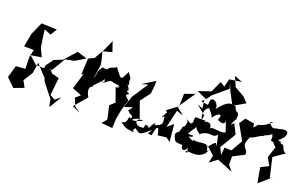

<svg xmlns="http://www.w3.org/2000/svg" viewBox="-96 -1159 2628 1639"><g transform="rotate(20 1218.0 -339.5)"><path d="M305 -257 323 -248 398 -374 479 -390 567 -443 478 -472 385 -367 308 -335 260 -270 256 -241 179 -245 110 -307 205 -322 169 -400 147 -555 210 -530 245 -589 105 -594 48 -466 56 -488 31 -359 120 -358 105 -288 107 -182 23 -176 -8 -66 66 7 157 -27 125 -85 179 -172 193 -268 287 -166 299 -136 396 -14 411 55 481 -58 430 -20 385 -47 402 -205 318 -227 351 -206Z M998 -254C971 -286 1055 -270 980 -301C1034 -301 937 -382 988 -350C957 -433 1009 -376 946 -459C899 -358 907 -376 840 -460C813 -467 847 -468 821 -452C739 -431 796 -403 724 -420C683 -365 703 -361 683 -304L701 -433L691 -484L675 -548L757 -570L727 -659L685 -567L632 -473L676 -493L580 -447L573 -299L590 -312L546 -166L631 -132L588 -95L619 -24L672 12L598 -21L696 -137C633 -243 727 -238 702 -239C680 -241 759 -296 775 -332C797 -266 729 -321 781 -302C847 -361 835 -319 901 -324C926 -320 848 -282 932 -325C911 -343 925 -288 884 -301L930 -174L886 -135L913 -14L876 30L977 39L981 -48L998 -137L1024 -218H1035Z M1054 -149C1092 -106 1111 -131 1099 -91C1059 -122 1103 -38 1032 -36C1097 7 1076 -1 1162 11C1121 -50 1122 60 1163 -28C1212 4 1203 26 1300 -60C1272 16 1238 -39 1313 -16C1322 -57 1330 -119 1351 -84L1363 -35L1440 -44L1478 -16L1462 -174L1409 -128L1446 -288L1507 -268L1440 -322L1546 -478L1453 -445L1451 -331L1356 -261L1372 -246C1345 -200 1327 -174 1364 -208C1370 -137 1379 -136 1307 -106C1329 -162 1265 -85 1266 -39C1294 -73 1221 -115 1231 -55C1133 -30 1132 -128 1204 -108C1080 -56 1098 -96 1171 -114L1118 -261L1186 -351L1193 -422L1194 -468L1082 -398L1140 -415L1044 -270L1010 -164L1084 -188Z M1678 -512 1804 -618 1792 -666 1815 -605 1876 -490C1911 -510 1947 -531 1982 -551L1937 -598L1848 -649L1810 -738L1883 -709L1773 -693L1755 -620L1713 -647L1667 -545L1555 -507L1646 -466ZM1594 -401 1679 -329 1670 -287C1649 -331 1662 -396 1698 -402C1729 -368 1750 -337 1740 -329C1785 -395 1831 -403 1800 -335C1885 -294 1864 -360 1866 -356L1899 -258C1866 -228 1759 -277 1762 -235C1768 -328 1667 -262 1703 -292C1624 -287 1607 -300 1610 -278C1613 -201 1583 -227 1537 -263C1595 -237 1532 -138 1542 -194C1524 -88 1513 -141 1498 -95C1515 -34 1519 -30 1590 -30C1582 0 1618 38 1649 -36C1625 -12 1679 45 1630 9C1656 -6 1773 47 1818 -67C1766 -25 1827 9 1791 -101L1866 -34L1852 35L1943 -35L1899 -123L1986 -268L1941 -357C1964 -358 1930 -358 1915 -326C1937 -401 1969 -410 1945 -389C1964 -479 1915 -430 1906 -493C1859 -509 1826 -515 1748 -411C1767 -454 1703 -514 1681 -468C1676 -402 1687 -432 1614 -434C1643 -479 1628 -415 1633 -463L1643 -380ZM1602 -136C1637 -212 1658 -192 1642 -251C1633 -179 1747 -150 1692 -165C1777 -231 1801 -165 1846 -216L1868 -116C1848 -149 1863 -166 1789 -81C1798 -133 1696 -81 1653 -107C1700 -67 1603 -114 1597 -135C1583 -111 1644 -112 1652 -135Z M2416 -283C2385 -366 2391 -298 2366 -341C2438 -358 2373 -335 2342 -348C2416 -402 2429 -484 2298 -433C2350 -493 2275 -388 2241 -452C2249 -445 2201 -468 2254 -480C2188 -417 2151 -417 2139 -413C2091 -360 2064 -327 2114 -329L2101 -411L2018 -425L1981 -371L2058 -234L1998 -129L1935 -132L1929 -63L1918 -17L2062 41L2021 -8V-83L2121 -134C2139 -196 2040 -180 2120 -303C2068 -244 2113 -278 2097 -284C2148 -293 2187 -337 2204 -333C2260 -379 2213 -321 2319 -413C2244 -347 2300 -405 2286 -322C2317 -324 2316 -301 2343 -284L2310 -182L2348 -114L2278 -79L2303 59L2411 -36L2387 -19L2346 -196L2427 -252L2444 -258Z"/></g></svg>

Font: Charger Distortion
Style: 2It
Weight: 400
Designer: Jasper
Foundry: Cannot Into Space Fonts
Version: Version 0.98